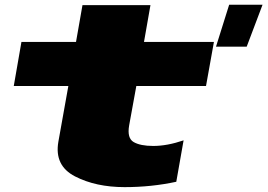

<svg xmlns="http://www.w3.org/2000/svg" viewBox="-20 -758 1098 788"><path d="M866.5 -566.5H992.5L1057.5 -738.5H920.5ZM491.5 10Q601.5 10 703.5 -12L733.5 -182Q666 -159 609 -159Q556 -159 528.5 -175Q501 -191 510 -243L539.5 -405H825.5L858 -586H571L597.5 -737H318.5L292 -586H68L36.5 -405H260.5L219.5 -176Q202.5 -78 288 -34Q373.5 10 491.5 10Z"/></svg>

Font: Anybody ExtraExpanded Black
Style: Italic
Weight: 900
Width: 8
Italic angle: -10°
Version: Version 1.113;gftools[0.9.25]